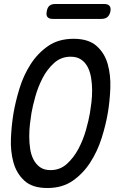

<svg xmlns="http://www.w3.org/2000/svg" viewBox="-20 -935 640 965"><path d="M234 -80Q282 -80 316.5 -111.5Q351 -143 374.5 -187.5Q398 -232 412 -281.5Q426 -331 432 -367Q436 -390 439.5 -420Q443 -450 443 -481.5Q443 -513 438 -543.5Q433 -574 421 -597.5Q409 -621 388 -635.5Q367 -650 335 -650Q287 -650 252 -618.5Q217 -587 194 -542.5Q171 -498 157.5 -449.5Q144 -401 138 -366Q134 -342 130.5 -311.5Q127 -281 127 -249.5Q127 -218 131.5 -187.5Q136 -157 148.5 -133Q161 -109 181.5 -94.5Q202 -80 234 -80ZM218 10Q143 10 103 -26.5Q63 -63 47.5 -119Q32 -175 35 -241Q38 -307 48 -367Q58 -425 78 -490.5Q98 -556 133.5 -611.5Q169 -667 221.5 -703.5Q274 -740 350 -740Q425 -740 465.5 -704Q506 -668 521.5 -612.5Q537 -557 534.5 -492Q532 -427 522 -368Q512 -308 491 -241.5Q470 -175 434 -119Q398 -63 345.5 -26.5Q293 10 218 10ZM245 -840Q226 -840 218.5 -849.5Q211 -859 215 -878Q218 -897 228.5 -906Q239 -915 258 -915H503Q522 -915 530 -906Q538 -897 535 -878Q531 -859 520 -849.5Q509 -840 490 -840Z"/></svg>

Font: Maple Mono
Style: Italic
Weight: 400
Italic angle: -10°
Monospace: yes
Designer: subframe7536
Version: Version 7.300